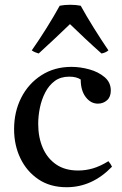

<svg xmlns="http://www.w3.org/2000/svg" viewBox="-20 -772 511 804"><path d="M434 -97Q444 -85 449 -74Q366 12 259 12Q190 12 141 -21Q92 -54 65.5 -109Q39 -164 39 -231Q39 -304 69 -363Q99 -422 153.5 -457Q208 -492 279 -492Q316 -492 354 -481.5Q392 -471 418 -449Q444 -427 444 -393Q444 -366 428 -352Q412 -338 390 -338Q360 -338 339 -365.5Q318 -393 318 -439Q300 -451 270 -451Q234 -451 209.5 -433Q185 -415 169.5 -385Q154 -355 147 -320.5Q140 -286 140 -253Q140 -197 159 -153Q178 -109 215 -83.5Q252 -58 307 -58Q339 -58 369.5 -67Q400 -76 434 -97ZM273 -671Q243 -642 210 -611Q177 -580 142 -548Q135 -550 127.5 -553Q120 -556 113 -561Q142 -602 174.5 -654Q207 -706 230 -748Q240 -750 251 -751Q262 -752 274 -752Q286 -752 297 -751Q308 -750 318 -748Q341 -706 373.5 -654Q406 -602 434 -561Q422 -551 405 -548Q369 -580 336 -611Q303 -642 273 -671Z"/></svg>

Font: Tiro Devanagari Marathi
Style: Regular
Weight: 400
Designer: Devanagari: John Hudson & Fiona Ross. Latin: John Hudson.
Foundry: Tiro Typeworks Ltd.
Version: Version 1.52